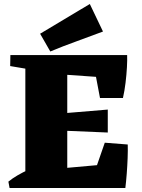

<svg xmlns="http://www.w3.org/2000/svg" viewBox="-20 -942 710 962"><path d="M28 0 22 -32Q43 -49 68 -63.5Q93 -78 121 -91L122 0ZM608 0 429 -8 505 -227 620 -218Q621 -189 619.5 -150Q618 -111 615 -71.5Q612 -32 608 0ZM161 -589 31 -611 32 -666H163ZM481 -451 442 -657 617 -666Q618 -643 616 -605.5Q614 -568 609 -527Q604 -486 596 -451ZM107 0V-666H317V0ZM520 -278 280 -288V-373L520 -393ZM604 -547 275 -570 200 -666H617ZM207 0 282 -98 606 -127 607 0ZM232 -684 181 -773 430 -922 496 -784Q433 -760 363.5 -735Q294 -710 232 -684Z"/></svg>

Font: Eczar ExtraBold
Style: Regular
Weight: 800
Designer: Vaibhav Singh
Foundry: Rosetta Type Foundry
Version: Version 2.000